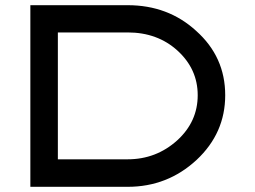

<svg xmlns="http://www.w3.org/2000/svg" viewBox="-20 -720 981 740"><path d="M736 -601Q848 -501 848 -353Q848 -207 738 -104Q626 0 472 0H97V-700H472Q628 -700 736 -601ZM203 -106H472Q582 -106 663 -179Q742 -251 742 -353Q742 -454 664 -525Q587 -595 472 -595H203Z"/></svg>

Font: Teller
Style: Regular
Weight: 400
Version: Version 3.020;FEAKit 1.0